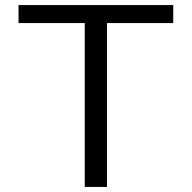

<svg xmlns="http://www.w3.org/2000/svg" viewBox="-20 -736 755 756"><path d="M313.7 0V-706.1L412 -645.3H53V-716H662.1V-645.3H303.1L401.3 -706.1V0Z"/></svg>

Font: Russolo 10pt ExtraLight
Style: Regular
Weight: 200
Designer: Micah Stupak-Hahn
Version: Version 1.000